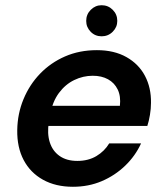

<svg xmlns="http://www.w3.org/2000/svg" viewBox="-20 -703 635 735"><path d="M259 12Q193 12 144.5 -15Q96 -42 70.5 -90.5Q45 -139 46 -205Q47 -268 70 -323.5Q93 -379 133.5 -421Q174 -463 229 -487Q284 -511 351 -511Q417 -511 464 -484.5Q511 -458 535 -412.5Q559 -367 558 -309Q558 -287 554 -263Q550 -239 544 -221H133L147 -298H439Q443 -335 430.5 -360.5Q418 -386 393.5 -399.5Q369 -413 335 -413Q298 -413 264 -396.5Q230 -380 205.5 -347Q181 -314 172 -264L167 -235Q160 -192 170.5 -158.5Q181 -125 208 -106Q235 -87 276 -87Q318 -87 349 -105.5Q380 -124 398 -154H520Q498 -106 459 -68.5Q420 -31 369.5 -9.5Q319 12 259 12ZM369 -564Q344 -564 327 -581.5Q310 -599 310 -623Q310 -648 327.5 -665.5Q345 -683 369 -683Q394 -683 411.5 -665.5Q429 -648 429 -623Q429 -599 411.5 -581.5Q394 -564 369 -564Z"/></svg>

Font: DM Sans 20pt SemiBold
Style: Italic
Weight: 600
Italic angle: -10°
Version: Version 4.004;gftools[0.9.30]